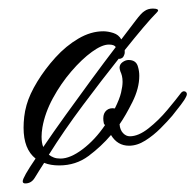

<svg xmlns="http://www.w3.org/2000/svg" viewBox="-20 -376 456 448"><path d="M39 52Q33 52 33 47Q33 38 63 -6Q35 -28 35 -78Q35 -90 36.5 -103.5Q38 -117 42 -131Q49 -156 67 -185.5Q85 -215 109.5 -242Q134 -269 163 -286Q192 -303 221 -303Q232 -303 244.5 -299Q257 -295 263 -284Q283 -310 296.5 -328Q310 -346 317 -350Q325 -356 337 -356Q344 -356 347.5 -354Q351 -352 346 -347Q333 -334 314 -311.5Q295 -289 271 -259V-252Q269 -243 264.5 -240.5Q260 -238 257 -239Q218 -190 173.5 -130.5Q129 -71 94 -15Q99 -11 105.5 -8.5Q112 -6 121 -6Q144 -6 173 -28Q202 -50 225 -84Q222 -87 222 -90Q221 -94 221 -100Q221 -112 228.5 -118.5Q236 -125 248 -123Q259 -145 262.5 -160Q266 -175 266 -185Q266 -193 264.5 -199Q263 -205 261 -209Q259 -215 259 -218Q259 -226 266 -231Q273 -236 280 -236Q298 -236 302 -220Q305 -210 305 -199Q305 -170 289 -138Q273 -106 259 -86Q260 -73 267 -65.5Q274 -58 283 -58Q303 -58 326.5 -76.5Q350 -95 370.5 -119.5Q391 -144 403 -160Q406 -163 409 -163Q413 -163 415 -160Q417 -157 415 -152Q411 -143 402 -131.5Q393 -120 382 -106Q371 -93 354.5 -76.5Q338 -60 319 -48Q300 -36 281 -36Q254 -36 239 -61Q216 -34 186.5 -12Q157 10 118 10Q98 10 83 4Q77 13 71.5 22Q66 31 61 39Q53 52 39 52ZM81 -33Q104 -67 133.5 -108Q163 -149 193.5 -190.5Q224 -232 250 -266Q247 -272 234 -272Q218 -272 194.5 -255Q171 -238 146.5 -209.5Q122 -181 103.5 -147Q85 -113 79 -79Q78 -73 77.5 -67.5Q77 -62 77 -57Q77 -42 81 -33Z"/></svg>

Font: Allura
Style: Regular
Weight: 400
Designer: Robert E. Leuschke
Foundry: Robert E. Leuschke
Version: Version 1.110